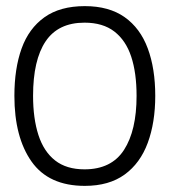

<svg xmlns="http://www.w3.org/2000/svg" viewBox="-20 -593 553 627"><path d="M257 14Q139 14 83 -65.5Q27 -145 27 -280Q27 -369 50.5 -434.5Q74 -500 125 -536.5Q176 -573 257 -573Q336 -573 387 -537Q438 -501 462.5 -435Q487 -369 487 -280Q487 -193 462.5 -126.5Q438 -60 387 -23Q336 14 257 14ZM256 -40Q344 -40 385 -103.5Q426 -167 426 -280Q426 -355 408.5 -408Q391 -461 353.5 -490Q316 -519 256 -519Q170 -519 129 -458Q88 -397 88 -280Q88 -206 105.5 -152Q123 -98 160 -69Q197 -40 256 -40Z"/></svg>

Font: Darker Grotesque Light Medium
Style: Regular
Weight: 500
Version: Version 1.000;gftools[0.9.28]